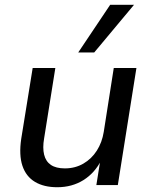

<svg xmlns="http://www.w3.org/2000/svg" viewBox="-20 -776 634 805"><path d="M220 9Q164 9 126.5 -13.5Q89 -36 74 -81Q59 -126 69 -194L117 -491H212L165 -196Q158 -156 165 -127.5Q172 -99 193.5 -84.5Q215 -70 252 -70Q295 -70 329.5 -90Q364 -110 386 -144.5Q408 -179 415 -223L457 -491H552L474 0H384L401 -107H406Q378 -51 330 -21Q282 9 220 9ZM308 -556 442 -756H542L375 -556Z"/></svg>

Font: Nunito Sans 10pt Medium
Style: Italic
Weight: 500
Italic angle: -9°
Designer: Vernon Adams
Foundry: Vernon Adams
Version: Version 3.101;gftools[0.9.27]